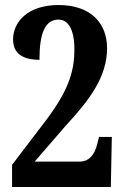

<svg xmlns="http://www.w3.org/2000/svg" viewBox="-20 -744 496 764"><path d="M28 0H421L425 -199H374L367 -171C356 -124 330 -101 299 -101H118L240 -242C338 -348 406 -439 406 -552C406 -654 339 -724 213 -724C91 -724 32 -657 32 -587C32 -523 83 -506 137 -506C137 -609 158 -666 213 -666C251 -666 276 -628 276 -547C276 -451 247 -373 149 -247L28 -88Z"/></svg>

Font: Noto Serif Khmer ExtraCondensed
Style: Bold
Weight: 700
Width: 2
Designer: Danh Hong and the Monotype Design Team
Foundry: Monotype Imaging Inc.
Version: Version 2.004